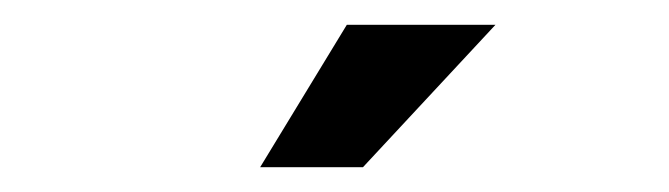

<svg xmlns="http://www.w3.org/2000/svg" viewBox="-20 -882 540 155"><path d="M260 -862H380L273 -747H190Z"/></svg>

Font: Booming Bebas 2
Style: Regular
Weight: 400
Designer: Ryoichi Tsunekawa
Foundry: Ryoichi Tsunekawa
Version: Version 2.000